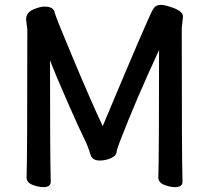

<svg xmlns="http://www.w3.org/2000/svg" viewBox="-20 -744 857 787"><path d="M698 23Q677 23 653 13.5Q629 4 629 -17Q632 -106 632 -539Q537 -334 473 -168Q458 -128 458 -124Q458 -106 435.5 -96Q413 -86 389 -86Q358 -86 351 -110Q341 -144 324.5 -177Q308 -210 260 -318.5Q212 -427 185 -497Q185 -105 188 1Q188 23 158 23Q137 23 113 13.5Q89 4 89 -17Q92 -106 92 -623L87 -664Q87 -692 115 -704.5Q143 -717 162 -717Q181 -717 191.5 -711Q202 -705 205 -690Q208 -675 281 -501Q354 -327 401 -227Q587 -671 606 -704Q617 -724 638 -724Q654 -724 674 -717Q730 -701 730 -676L725 -627Q725 -105 728 1Q728 23 698 23Z"/></svg>

Font: LXGW ZhenKai
Style: Regular
Weight: 400
Designer: LXGW / Fontworks Inc.
Foundry: LXGW / Fontworks Inc.
Version: Version 0.800;June 8, 2025